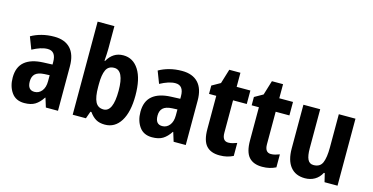

<svg xmlns="http://www.w3.org/2000/svg" viewBox="-77 -1132 2941 1514"><g transform="rotate(15 1394.0 -375.0)"><path d="M267 -557Q353 -557 399 -508Q445 -459 445 -363V0H346L323 -74H320Q292 -31 258.5 -10.5Q225 10 171 10Q102 10 67 -39.5Q32 -89 32 -161Q32 -247 83.5 -290.5Q135 -334 234 -338L309 -341V-362Q309 -450 241 -450Q214 -450 183 -440Q152 -430 117 -411L79 -510Q117 -532 164.5 -544.5Q212 -557 267 -557ZM266 -252Q215 -249 192.5 -228Q170 -207 170 -167Q170 -96 226 -96Q262 -96 285.5 -125Q309 -154 309 -205V-254Z M702 -574Q702 -554 700.5 -529Q699 -504 697 -476H702Q724 -515 756 -535.5Q788 -556 831 -556Q911 -556 957.5 -483Q1004 -410 1004 -274Q1004 -139 957.5 -64.5Q911 10 829 10Q785 10 756 -7Q727 -24 702 -59H694L673 0H565V-760H702ZM787 -442Q739 -442 720.5 -402.5Q702 -363 702 -288V-264Q702 -182 722 -142.5Q742 -103 788 -103Q866 -103 866 -276Q866 -442 787 -442Z M1310 -557Q1396 -557 1442 -508Q1488 -459 1488 -363V0H1389L1366 -74H1363Q1335 -31 1301.5 -10.5Q1268 10 1214 10Q1145 10 1110 -39.5Q1075 -89 1075 -161Q1075 -247 1126.5 -290.5Q1178 -334 1277 -338L1352 -341V-362Q1352 -450 1284 -450Q1257 -450 1226 -440Q1195 -430 1160 -411L1122 -510Q1160 -532 1207.5 -544.5Q1255 -557 1310 -557ZM1309 -252Q1258 -249 1235.5 -228Q1213 -207 1213 -167Q1213 -96 1269 -96Q1305 -96 1328.5 -125Q1352 -154 1352 -205V-254Z M1806 -105Q1823 -105 1840.5 -109.5Q1858 -114 1876 -121V-15Q1852 -3 1825 3.5Q1798 10 1765 10Q1693 10 1656.5 -31Q1620 -72 1620 -166V-437H1561V-505L1630 -544L1666 -662H1757V-547H1869V-437H1757V-172Q1757 -105 1806 -105Z M2154 -105Q2171 -105 2188.5 -109.5Q2206 -114 2224 -121V-15Q2200 -3 2173 3.5Q2146 10 2113 10Q2041 10 2004.5 -31Q1968 -72 1968 -166V-437H1909V-505L1978 -544L2014 -662H2105V-547H2217V-437H2105V-172Q2105 -105 2154 -105Z M2727 -547V0H2621L2604 -70H2597Q2576 -30 2541 -10Q2506 10 2462 10Q2385 10 2343.5 -41.5Q2302 -93 2302 -190V-547H2439V-228Q2439 -168 2453.5 -138Q2468 -108 2501 -108Q2555 -108 2573 -151Q2591 -194 2591 -275V-547Z"/></g></svg>

Font: Noto Sans Lao Condensed
Style: Bold
Weight: 700
Width: 3
Designer: Monotype Design Team
Foundry: Monotype Imaging Inc.
Version: Version 2.003; ttfautohint (v1.8.4.7-5d5b)